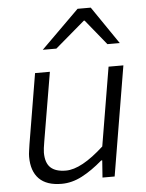

<svg xmlns="http://www.w3.org/2000/svg" viewBox="-57 -870 708 929"><g transform="rotate(-5 297.0 -405.5)"><path d="M59 -131Q59 -144 61.5 -160Q64 -176 66 -191L123 -532H195L139 -201Q132 -161 132 -145Q132 -95 156.5 -72Q181 -49 231 -49Q306 -49 416 -150L480 -532H552L463 0H404L410 -83H405Q353 -38 304 -12.5Q255 13 205 13Q132 13 95.5 -24Q59 -61 59 -131ZM355 -824H419L544 -641H484L384 -764H380L236 -641H170Z"/></g></svg>

Font: Nebula Sans Book
Style: Regular
Weight: 400
Italic angle: -9°
Designer: Paul D. Hunt for Adobe (as Source Sans)
Foundry: Nebula Entertainment & Broadcasting LLC
Version: Version 1.010